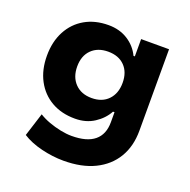

<svg xmlns="http://www.w3.org/2000/svg" viewBox="-126 -638 938 950"><g transform="rotate(20 343.0 -162.5)"><path d="M306 191Q249 191 189.5 176.5Q130 162 88 135L127 12Q151 27 181 38Q211 49 243 55.5Q275 62 302 62Q382 62 422 29Q462 -4 462 -68V-121H454Q432 -80 389 -52Q346 -24 288 -24Q217 -24 164 -54.5Q111 -85 81.5 -140.5Q52 -196 52 -270Q52 -344 81.5 -399.5Q111 -455 164 -485.5Q217 -516 288 -516Q346 -516 389.5 -488.5Q433 -461 455 -415H462V-506H609V-77Q609 5 573 65Q537 125 469.5 158Q402 191 306 191ZM331 -148Q386 -148 418 -181.5Q450 -215 450 -271Q450 -327 418 -359.5Q386 -392 331 -392Q276 -392 243.5 -359.5Q211 -327 211 -271Q211 -215 243.5 -181.5Q276 -148 331 -148Z"/></g></svg>

Font: Nunito Sans 6pt ExtraBold
Style: Regular
Weight: 800
Version: Version 3.101;gftools[0.9.27]